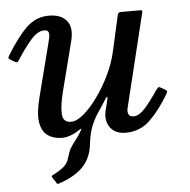

<svg xmlns="http://www.w3.org/2000/svg" viewBox="-56 -584 838 846"><g transform="rotate(-5 363.5 -161.0)"><path d="M2.5 -373.5Q49 -450 91.2 -490.8Q133.5 -531.5 190.5 -531.5Q244.5 -531.5 269.8 -500.2Q295 -469 278 -406L223.5 -193Q208 -132 210 -94.5Q212 -57 248.5 -57Q272.5 -57 303.5 -83Q334.5 -109 365.5 -151.8Q396.5 -194.5 421.2 -245.5Q446 -296.5 457.5 -346.5L494 -509Q496.5 -520 508.5 -520H590.5Q600 -520 601.8 -518.5Q603.5 -517 602 -509.5L500.5 -93.5Q497.5 -80.5 502 -68.8Q506.5 -57 524.5 -57Q549.5 -57 576.8 -88.2Q604 -119.5 632.5 -162Q639.5 -172 643 -174.5Q646.5 -177 653.5 -173L670.5 -163.5Q679 -158.5 680.8 -155.5Q682.5 -152.5 676 -141.5Q635.5 -73 591.2 -30.5Q547 12 484 12Q437.5 12 415.5 -18.2Q393.5 -48.5 403.5 -92L415.5 -141Q418 -151.5 415.5 -152.2Q413 -153 408.5 -146Q389 -115 371.2 -89Q353.5 -63 340.5 -31.2Q327.5 0.5 322 48.5Q315.5 107.5 280.5 145.5Q245.5 183.5 175 208Q166.5 211 164.2 210.5Q162 210 158.5 202.5L144.5 181.5Q140.5 174 143.2 172Q146 170 153 167Q183.5 150.5 198.8 136.8Q214 123 220 102Q228 74 236.8 58.5Q245.5 43 262.5 22Q270 12.5 275.8 3.5Q281.5 -5.5 286.5 -14Q291.5 -24 291 -24.2Q290.5 -24.5 281.5 -19Q239 10 201.5 10Q164 9.5 138.8 -8.5Q113.5 -26.5 107 -67.5Q100.5 -108.5 119 -179L179.5 -415.5Q182 -425 184.5 -437.5Q187 -450 183.5 -459.2Q180 -468.5 164.5 -468.5Q136 -468.5 107.5 -436.5Q79 -404.5 47 -355Q41.5 -346 37.2 -341.5Q33 -337 25 -341.5L7 -352Q-2.5 -358 -2.8 -361.2Q-3 -364.5 2.5 -373.5Z"/></g></svg>

Font: Besley* Medium
Style: Italic
Weight: 500
Italic angle: -13°
Designer: Owen Earl
Foundry: indestructible type*
Version: Version 3.000; ttfautohint (v1.8.3)